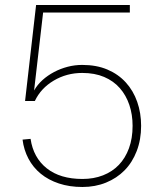

<svg xmlns="http://www.w3.org/2000/svg" viewBox="-20 -730 653 766"><path d="M309 16Q257 16 215 2Q173 -12 142.5 -37Q112 -62 93.5 -97Q75 -132 70 -173L102 -176Q113 -101 166.5 -58.5Q220 -16 309 -16Q354 -16 391 -30.5Q428 -45 454 -72Q480 -99 494.5 -138.5Q509 -178 509 -228Q509 -273 496 -311.5Q483 -350 458 -378.5Q433 -407 395.5 -423Q358 -439 308 -439Q246 -439 194.5 -408.5Q143 -378 119 -327H80L124 -710H498V-680H152L116 -369Q129 -392 149.5 -410.5Q170 -429 195.5 -442.5Q221 -456 249.5 -463.5Q278 -471 308 -471Q365 -471 408.5 -452.5Q452 -434 482 -401Q512 -368 527.5 -323.5Q543 -279 543 -228Q543 -173 525.5 -127.5Q508 -82 477 -50.5Q446 -19 403 -1.5Q360 16 309 16Z"/></svg>

Font: Geist Thin
Style: Regular
Weight: 400
Designer: Basement.studio, Andrés Briganti, Mateo Zaragoza
Foundry: Basement.studio, Vercel, Andrés Briganti, Guido Ferreyra, Mateo Zaragoza
Version: Version 1.401